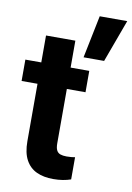

<svg xmlns="http://www.w3.org/2000/svg" viewBox="-89 -849 631 916"><g transform="rotate(10 226.0 -391.5)"><path d="M314.5 -424.8H4.9V-528.3H314.5ZM224.1 -658.7V-161.6Q224.1 -139.6 230 -127.9Q235.8 -116.2 248 -111.8Q260.3 -107.4 278.3 -107.4Q291 -107.4 301.5 -108.4Q312 -109.4 319.3 -110.8V-3.4Q301.3 2.9 280.5 6.3Q259.8 9.8 233.9 9.8Q187.5 9.8 153.6 -5.9Q119.6 -21.5 100.8 -56.2Q82 -90.8 82 -146.5V-658.7ZM318.4 -793.5H451.7L376 -587.4H276.4Z"/></g></svg>

Font: Heebo
Style: Bold
Weight: 700
Designer: Oded Ezer
Foundry: Ezer Type House
Version: Version 3.100